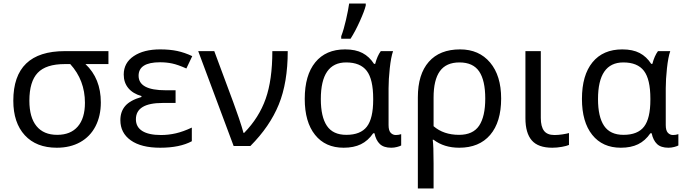

<svg xmlns="http://www.w3.org/2000/svg" viewBox="-20 -825 3869 1085"><path d="M146 -255.9Q146 -161.6 186.3 -112.3Q226.6 -63 303.2 -63Q378.9 -63 419.4 -109.9Q460 -156.7 460 -244.1Q460 -371.6 377 -462.9H346.2Q239.7 -462.9 192.9 -413.3Q146 -363.8 146 -255.9ZM549.8 -246.1Q549.8 -169.9 519.8 -111.6Q489.7 -53.2 433.3 -21.7Q377 9.8 300.8 9.8Q185.1 9.8 120.1 -60.8Q55.2 -131.3 55.2 -255.9Q55.2 -536.1 346.2 -536.1H592.8V-462.9H462.9Q549.8 -381.3 549.8 -246.1Z M972.2 -314.9V-243.2H899.4Q748 -243.2 748 -150.9Q748 -107.4 784.2 -84.7Q820.3 -62 890.1 -62Q931.6 -62 973.4 -71.5Q1015.1 -81.1 1064 -104V-26.9Q996.1 9.8 885.3 9.8Q777.8 9.8 719 -32Q660.2 -73.7 660.2 -146Q660.2 -194.3 687.7 -226.3Q715.3 -258.3 779.3 -276.9V-282.2Q731 -295.9 705.1 -327.1Q679.2 -358.4 679.2 -403.8Q679.2 -469.7 735.6 -507.8Q792 -545.9 885.3 -545.9Q939.5 -545.9 981.7 -536.9Q1023.9 -527.8 1066.4 -507.8L1033.2 -438Q984.9 -459.5 952.6 -466.3Q920.4 -473.1 884.3 -473.1Q763.2 -473.1 763.2 -397Q763.2 -314.9 916 -314.9Z M1100.1 -536.1H1190.9L1298.3 -247.1Q1304.7 -229 1313.2 -205.3Q1321.8 -181.6 1330.1 -157.5Q1338.4 -133.3 1345.2 -111.1Q1352.1 -88.9 1356 -74.2H1359.9Q1443.8 -160.2 1481.4 -266.8Q1519 -373.5 1519 -536.1H1606Q1606 -358.4 1555.4 -234.4Q1504.9 -110.4 1395 0H1300.3Z M1921.9 9.8Q1818.4 9.8 1760.3 -63Q1702.1 -135.7 1702.1 -266.1Q1702.1 -399.9 1761.7 -472.9Q1821.3 -545.9 1930.2 -545.9Q1989.3 -545.9 2028.3 -525.4Q2067.4 -504.9 2093.8 -463.9H2100.1Q2111.8 -508.8 2131.8 -536.1H2201.2Q2189.5 -502.4 2182.6 -439.2Q2175.8 -376 2175.8 -326.2V-118.2Q2175.8 -87.4 2187.7 -74.7Q2199.7 -62 2216.8 -62Q2232.4 -62 2247.1 -66.9V-2.9Q2239.3 1.5 2223.4 5.6Q2207.5 9.8 2190.9 9.8Q2148.4 9.8 2126.5 -11.2Q2104.5 -32.2 2096.2 -71.8H2088.9Q2059.6 -29.3 2019.3 -9.8Q1979 9.8 1921.9 9.8ZM1937 -63Q2017.6 -63 2053.2 -109.4Q2088.9 -155.8 2088.9 -261.2V-267.1Q2088.9 -377 2052.5 -424.6Q2016.1 -472.2 1936 -472.2Q1793 -472.2 1793 -265.1Q1793 -164.6 1827.4 -113.8Q1861.8 -63 1937 -63ZM1908.2 -620.1Q1922.4 -656.7 1935.3 -713.1Q1948.2 -769.5 1953.1 -805.2H2046.9V-793.9Q2039.6 -763.2 2013.9 -706.1Q1988.3 -648.9 1960.9 -606H1908.2Z M2576.2 -472.2Q2501.5 -472.2 2465.8 -422.9Q2430.2 -373.5 2430.2 -273.9V-111.8Q2486.8 -63 2574.2 -63Q2652.8 -63 2687.5 -114.7Q2722.2 -166.5 2722.2 -268.1Q2722.2 -370.6 2687.7 -421.4Q2653.3 -472.2 2576.2 -472.2ZM2812 -268.1Q2812 -135.3 2750 -62.7Q2688 9.8 2575.2 9.8Q2489.3 9.8 2430.2 -35.2H2425.3Q2430.2 -2 2430.2 98.1V240.2H2341.3V-274.9Q2341.3 -405.3 2403.1 -475.6Q2464.8 -545.9 2580.1 -545.9Q2687 -545.9 2749.5 -471.7Q2812 -397.5 2812 -268.1Z M3036.1 -536.1V-158.2Q3036.1 -109.9 3054.2 -85.9Q3072.3 -62 3113.3 -62Q3134.8 -62 3158.7 -65.7Q3182.6 -69.3 3195.3 -73.2V-5.9Q3182.1 0 3154.8 4.9Q3127.4 9.8 3101.1 9.8Q3021 9.8 2985.1 -31.7Q2949.2 -73.2 2949.2 -157.2V-536.1Z M3488.3 9.8Q3384.8 9.8 3326.7 -63Q3268.6 -135.7 3268.6 -266.1Q3268.6 -399.9 3328.1 -472.9Q3387.7 -545.9 3496.6 -545.9Q3555.7 -545.9 3594.7 -525.4Q3633.8 -504.9 3660.2 -463.9H3666.5Q3678.2 -508.8 3698.2 -536.1H3767.6Q3755.9 -502.4 3749 -439.2Q3742.2 -376 3742.2 -326.2V-118.2Q3742.2 -87.4 3754.2 -74.7Q3766.1 -62 3783.2 -62Q3798.8 -62 3813.5 -66.9V-2.9Q3805.7 1.5 3789.8 5.6Q3773.9 9.8 3757.3 9.8Q3714.8 9.8 3692.9 -11.2Q3670.9 -32.2 3662.6 -71.8H3655.3Q3626 -29.3 3585.7 -9.8Q3545.4 9.8 3488.3 9.8ZM3503.4 -63Q3584 -63 3619.6 -109.4Q3655.3 -155.8 3655.3 -261.2V-267.1Q3655.3 -377 3618.9 -424.6Q3582.5 -472.2 3502.4 -472.2Q3359.4 -472.2 3359.4 -265.1Q3359.4 -164.6 3393.8 -113.8Q3428.2 -63 3503.4 -63Z"/></svg>

Font: NotoSans
Style: Regular
Weight: 400
Designer: Monotype Design team
Foundry: Monotype Imaging Inc.
Version: Version 1.04; ttfautohint (v1.4.1)